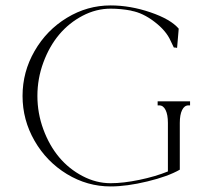

<svg xmlns="http://www.w3.org/2000/svg" viewBox="-20 -669 797 694"><path d="M667 -302.7V-288.1H661.1Q646.5 -288.1 638.2 -271.2Q629.9 -254.4 629.9 -224.6V-55.7Q587.4 -31.2 512.7 -13.2Q438 4.9 379.9 4.9Q295.4 4.9 221.9 -39.8Q148.4 -84.5 105 -159.9Q61.5 -235.4 61.5 -322.3Q61.5 -409.2 105 -484.6Q148.4 -560.1 221.9 -604.7Q295.4 -649.4 379.9 -649.4Q450.7 -649.4 523.7 -624.5Q596.7 -599.6 626 -565.4L620.1 -496.1Q616.2 -496.1 614.3 -497.1H608.4Q599.6 -514.6 596.7 -521.5Q580.6 -558.1 538.3 -590.3Q496.1 -622.6 455.1 -629.9V-630.4Q417 -637.7 379.9 -637.7Q327.6 -637.7 278.6 -612.1Q229.5 -586.4 193.8 -543.9Q158.2 -501.5 136.7 -443.1Q115.2 -384.8 115.2 -322.3Q115.2 -259.8 136.7 -201.4Q158.2 -143.1 193.8 -100.6Q229.5 -58.1 278.6 -32.5Q327.6 -6.8 379.9 -6.8Q425.3 -6.8 483.4 -18.8Q541.5 -30.8 586.9 -49.3V-224.6Q586.9 -254.4 578.6 -271.2Q570.3 -288.1 555.7 -288.1H549.8V-302.7H586.9H608.4H629.9Z"/></svg>

Font: Elaris
Style: Regular
Weight: 500
Version: Version 1.0